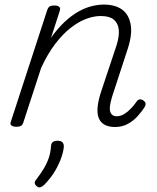

<svg xmlns="http://www.w3.org/2000/svg" viewBox="-20 -539 686 839"><path d="M483 16Q455 16 437 6Q419 -4 411.5 -23Q404 -42 406.5 -70Q409 -98 420 -133L489 -340Q502 -381 499 -409.5Q496 -438 477 -453.5Q458 -469 420 -469Q390 -469 356.5 -456.5Q323 -444 288.5 -417Q254 -390 221.5 -347.5Q189 -305 160 -243L82 -4Q79 6 72.5 10.5Q66 15 51 15Q39 15 31 10Q23 5 27 -6L186 -494Q190 -506 196.5 -510.5Q203 -515 217 -515Q233 -515 239 -509Q245 -503 241 -491L203 -374Q232 -415 262 -443Q292 -471 322 -488Q352 -505 380.5 -512Q409 -519 433 -519Q483 -519 513 -497.5Q543 -476 551 -432Q559 -388 537 -322L469 -114Q461 -87 460 -68.5Q459 -50 467 -40.5Q475 -31 490 -31Q507 -31 522.5 -40.5Q538 -50 552 -64.5Q566 -79 576 -94Q580 -101 587 -104Q594 -107 605 -101Q615 -94 616 -87Q617 -80 612 -71Q600 -52 581.5 -31.5Q563 -11 538.5 2.5Q514 16 483 16ZM141 275Q133 269 132 261.5Q131 254 138 246Q157 221 170.5 199Q184 177 192.5 153Q201 129 203 99Q204 86 211.5 81Q219 76 232 76Q246 76 252.5 82.5Q259 89 259 101Q258 119 249 146.5Q240 174 222 205.5Q204 237 174 268Q166 276 157.5 279Q149 282 141 275Z"/></svg>

Font: Playwrite CO ExtraLight
Style: Regular
Weight: 250
Version: Version 1.002